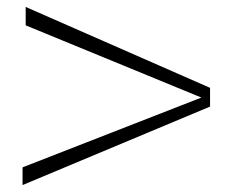

<svg xmlns="http://www.w3.org/2000/svg" viewBox="-20 -531 658 553"><path d="M54 -458V-511L585 -278V-224L45 2V-49L560 -250Z"/></svg>

Font: Afta serif
Style: Regular
Weight: 400
Designer: parq.ink
Foundry: Oriol Esparraguera Font
Version: Version 1.000